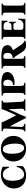

<svg xmlns="http://www.w3.org/2000/svg" viewBox="1801 -2381 595 4237"><g transform="rotate(-90 2098.5 -262.5)"><path d="M345 15Q252 15 188 -20.5Q124 -56 91 -116.5Q58 -177 58 -251Q58 -337 99 -402Q140 -467 210 -503.5Q280 -540 365 -540Q414 -540 456 -529Q498 -518 538 -503V-365H515Q493 -437 452.5 -467Q412 -497 365 -497Q297 -497 262.5 -442Q228 -387 228 -285Q228 -242 235 -197Q242 -152 257.5 -113.5Q273 -75 299.5 -51.5Q326 -28 366 -28Q422 -28 468.5 -71Q515 -114 534 -190H557L549 -58Q517 -22 463.5 -3.5Q410 15 345 15Z M937 -540Q1024 -540 1087 -502.5Q1150 -465 1184 -402.5Q1218 -340 1218 -264Q1218 -184 1181.5 -121Q1145 -58 1081.5 -21.5Q1018 15 935 15Q848 15 785 -22.5Q722 -60 688 -123Q654 -186 654 -261Q654 -341 690.5 -404Q727 -467 791 -503.5Q855 -540 937 -540ZM951 -28Q988 -28 1009 -54.5Q1030 -81 1039 -126.5Q1048 -172 1048 -229Q1048 -302 1034.5 -362.5Q1021 -423 993 -460Q965 -497 921 -497Q885 -497 863.5 -470.5Q842 -444 833 -399Q824 -354 824 -296Q824 -224 837.5 -163Q851 -102 879 -65Q907 -28 951 -28Z M1604 8Q1596 -15 1585.5 -39.5Q1575 -64 1554 -104L1430 -340H1428L1415 -100Q1414 -66 1430 -45.5Q1446 -25 1483 -23V0H1318V-23Q1340 -25 1351 -45.5Q1362 -66 1363 -100L1380 -425Q1382 -460 1376 -475Q1370 -490 1356 -494.5Q1342 -499 1320 -502V-525H1516Q1524 -499 1533.5 -476Q1543 -453 1558 -425L1672 -205H1674L1773 -425Q1784 -451 1793 -475.5Q1802 -500 1809 -525H1999V-502Q1985 -501 1974 -496Q1963 -491 1957.5 -475.5Q1952 -460 1954 -425L1970 -100Q1972 -51 1985.5 -38Q1999 -25 2030 -23V0H1773V-23Q1797 -25 1808.5 -38Q1820 -51 1818 -100L1806 -369H1804L1686 -104Q1667 -61 1658.5 -38Q1650 -15 1644 8Z M2121 0V-23Q2143 -25 2154.5 -38Q2166 -51 2166 -100V-425Q2166 -474 2152.5 -487.5Q2139 -501 2106 -502V-525H2166Q2239 -525 2295 -527.5Q2351 -530 2385 -530Q2479 -530 2532 -512.5Q2585 -495 2606.5 -465.5Q2628 -436 2628 -398Q2628 -356 2595 -316Q2562 -276 2498 -254Q2434 -232 2341 -241V-276Q2400 -273 2429 -308.5Q2458 -344 2458 -390Q2458 -438 2434.5 -462.5Q2411 -487 2371 -487Q2346 -487 2333.5 -475.5Q2321 -464 2321 -425V-100Q2321 -51 2336 -38Q2351 -25 2391 -23V0Z M3217 15Q3171 15 3142.5 0Q3114 -15 3094 -39Q3074 -63 3056 -91L2974 -219Q2964 -234 2956 -239.5Q2948 -245 2939 -246V-281Q3004 -287 3027.5 -316.5Q3051 -346 3051 -389Q3051 -439 3028 -463Q3005 -487 2969 -487Q2944 -487 2931.5 -475.5Q2919 -464 2919 -425V-100Q2919 -51 2932.5 -38Q2946 -25 2979 -23V0H2719V-23Q2741 -25 2752.5 -38Q2764 -51 2764 -100V-425Q2764 -474 2750.5 -487.5Q2737 -501 2704 -502V-525H2764Q2837 -525 2893.5 -527.5Q2950 -530 2982 -530Q3073 -530 3125 -512.5Q3177 -495 3199 -465.5Q3221 -436 3221 -399Q3221 -363 3204.5 -338.5Q3188 -314 3162.5 -299Q3137 -284 3109 -275V-273L3222 -103Q3251 -59 3275 -41Q3299 -23 3318 -23V0Q3298 7 3270.5 11Q3243 15 3217 15Z M3359 0V-23Q3380 -25 3392 -38Q3404 -51 3404 -100V-425Q3404 -474 3390.5 -487.5Q3377 -501 3344 -502V-525H3760V-395H3737Q3735 -438 3710 -460Q3685 -482 3643 -482H3603Q3582 -482 3570.5 -471Q3559 -460 3559 -425V-298Q3567 -304 3578.5 -306Q3590 -308 3606 -308H3653Q3676 -308 3694.5 -320Q3713 -332 3714 -362H3737V-212H3714Q3713 -249 3694.5 -257Q3676 -265 3653 -265H3608Q3581 -265 3570 -256Q3559 -247 3559 -221V-100Q3559 -65 3574.5 -54Q3590 -43 3635 -43H3670Q3715 -43 3747.5 -74Q3780 -105 3784 -155H3807L3799 0Z M4094 -100Q4094 -51 4107.5 -38Q4121 -25 4154 -23V0H3894V-23Q3916 -25 3927.5 -38Q3939 -51 3939 -100V-425Q3939 -474 3925.5 -487.5Q3912 -501 3879 -502V-525H4139V-502Q4117 -501 4105.5 -487.5Q4094 -474 4094 -425Z"/></g></svg>

Font: Bona Nova SC
Style: Bold
Weight: 700
Designer: Mateusz Machalski
Foundry: Capitalics
Version: Version 4.001; ttfautohint (v1.8.4.7-5d5b)